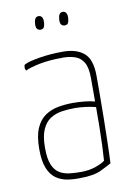

<svg xmlns="http://www.w3.org/2000/svg" viewBox="-79 -721 542 783"><g transform="rotate(-10 191.5 -330.0)"><path d="M190 10Q163 11 137.5 7Q112 3 91 -11Q70 -25 57.5 -54.5Q45 -84 45 -135Q45 -189 59 -221Q73 -253 97 -269.5Q121 -286 151 -291.5Q181 -297 212 -297Q238 -297 261.5 -294.5Q285 -292 303 -287Q303 -287 303 -305.5Q303 -324 303 -347.5Q303 -371 303 -385Q303 -428 290 -449.5Q277 -471 254.5 -478.5Q232 -486 204 -486Q147 -486 106 -477.5Q65 -469 48 -460Q46 -464 45 -466.5Q44 -469 44 -473Q44 -478 45 -481.5Q46 -485 49 -486Q66 -495 111.5 -502.5Q157 -510 209 -510Q265 -510 296 -483.5Q327 -457 327 -389V-323Q327 -266 326 -213.5Q325 -161 324 -114.5Q323 -68 321 -28Q309 -21 277.5 -5.5Q246 10 190 10ZM197 -14Q231 -14 259 -24Q287 -34 297 -43Q299 -70 300.5 -107Q302 -144 302.5 -185Q303 -226 303 -264Q284 -269 260 -272Q236 -275 217 -275Q189 -275 162.5 -271Q136 -267 115 -253.5Q94 -240 81.5 -212Q69 -184 69 -136Q69 -91 79.5 -66Q90 -41 108.5 -30Q127 -19 150 -16.5Q173 -14 197 -14ZM134 -614Q124 -615 120 -622Q116 -629 117 -642Q118 -656 122.5 -663Q127 -670 136 -670Q146 -670 150.5 -662Q155 -654 154 -640Q153 -627 149 -620.5Q145 -614 134 -614ZM234 -614Q224 -615 220 -622Q216 -629 217 -642Q218 -656 222.5 -663Q227 -670 236 -670Q246 -670 250.5 -662Q255 -654 254 -640Q253 -627 249 -620.5Q245 -614 234 -614Z"/></g></svg>

Font: Yanone Kaffeesatz ExtraLight ExtraLight
Style: Regular
Weight: 250
Version: Version 2.003